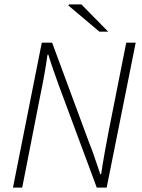

<svg xmlns="http://www.w3.org/2000/svg" viewBox="-20 -853 645 873"><path d="M39 0 170 -659H217L388 -197Q396 -178 404 -155Q412 -132 420 -108Q428 -84 436 -61H440Q447 -109 455.5 -156.5Q464 -204 473 -251L554 -659H597L465 0H420L247 -466Q236 -496 223.5 -532Q211 -568 200 -604H196Q189 -555 180.5 -507.5Q172 -460 162 -413L81 0ZM432 -709 291 -828 294 -833H350L472 -709Z"/></svg>

Font: Source Sans 3 Light
Style: Italic
Weight: 300
Italic angle: -11°
Designer: Paul D. Hunt
Foundry: Adobe
Version: Version 3.046;hotconv 1.0.118;makeotfexe 2.5.65603